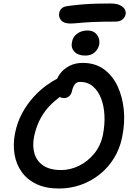

<svg xmlns="http://www.w3.org/2000/svg" viewBox="-20 -1072 769 1102"><path d="M318 10Q244 10 190.5 -15Q137 -40 105 -84.5Q73 -129 63.5 -186Q54 -243 66 -306Q79 -371 107.5 -423Q136 -475 172 -514.5Q208 -554 244.5 -580.5Q281 -607 310.5 -621Q340 -635 354 -635Q368 -635 377 -630.5Q386 -626 393 -612Q405 -588 391 -568.5Q377 -549 352 -535Q314 -511 278 -477.5Q242 -444 215.5 -397.5Q189 -351 176 -290Q165 -236 177.5 -192Q190 -148 228 -122Q266 -96 331 -96Q384 -96 434.5 -121Q485 -146 522 -192Q559 -238 571 -300Q582 -356 579.5 -409.5Q577 -463 560.5 -506.5Q544 -550 513.5 -576Q483 -602 439 -602Q420 -602 409.5 -588Q399 -574 394 -553Q390 -531 377 -520Q364 -509 348 -509Q332 -509 318.5 -518Q305 -527 299 -545.5Q293 -564 298 -590Q305 -623 325.5 -650Q346 -677 379 -694Q412 -711 455 -711Q525 -711 575 -675.5Q625 -640 654 -579Q683 -518 690.5 -442Q698 -366 681 -285Q668 -219 634.5 -164.5Q601 -110 552 -71Q503 -32 443.5 -11Q384 10 318 10ZM383 -937Q346 -937 330.5 -956Q315 -975 320 -997Q321 -1010 332.5 -1022.5Q344 -1035 374 -1038Q418 -1044 457 -1047Q496 -1050 533.5 -1051Q571 -1052 613 -1052Q650 -1052 670 -1041.5Q690 -1031 697 -1016.5Q704 -1002 701 -990Q697 -971 682 -959.5Q667 -948 643 -948Q562 -948 511 -945.5Q460 -943 430.5 -940Q401 -937 383 -937ZM469 -753Q428 -753 407 -775.5Q386 -798 393 -830Q398 -861 423 -879Q448 -897 481 -897Q508 -897 524 -885Q540 -873 546.5 -853.5Q553 -834 549 -815Q545 -793 525 -773Q505 -753 469 -753Z"/></svg>

Font: Shantell Sans Medium
Style: Italic
Weight: 500
Italic angle: -11°
Designer: Stephen Nixon, Anya Danilova, Shantell Martin
Foundry: Arrow Type
Version: Version 1.011;[c5ecc13dd]